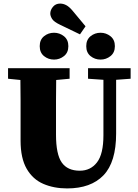

<svg xmlns="http://www.w3.org/2000/svg" viewBox="-20 -1033 772 1073"><path d="M472 -593V-652H710V-593L629 -587V-287Q629 -127 558.5 -53.5Q488 20 355 20Q281 20 222 -5.5Q163 -31 129 -90Q95 -149 95 -247V-356Q95 -413 95 -470.5Q95 -528 94 -586L25 -593V-652H369V-593L294 -586Q293 -529 293 -471.5Q293 -414 293 -356V-280Q293 -171 325 -125Q357 -79 426 -79Q486 -79 522 -125.5Q558 -172 558 -277V-587ZM202 -775Q202 -811 226 -830.5Q250 -850 282 -850Q313 -850 337.5 -830.5Q362 -811 362 -775Q362 -739 337.5 -719.5Q313 -700 282 -700Q250 -700 226 -719.5Q202 -739 202 -775ZM317 -894Q281 -911 271 -927.5Q261 -944 261 -957Q261 -977 276 -995Q291 -1013 316 -1013Q333 -1013 349.5 -1004.5Q366 -996 384 -975L458 -886L427 -841ZM462 -775Q462 -811 486 -830.5Q510 -850 542 -850Q573 -850 597.5 -830.5Q622 -811 622 -775Q622 -739 597.5 -719.5Q573 -700 542 -700Q510 -700 486 -719.5Q462 -739 462 -775Z"/></svg>

Font: Source Serif Pro Black
Style: Regular
Weight: 900
Designer: Frank Grießhammer
Foundry: Adobe Systems Incorporated
Version: Version 3.001;hotconv 1.0.111;makeotfexe 2.5.65597